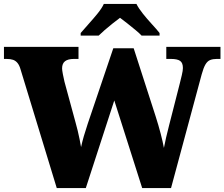

<svg xmlns="http://www.w3.org/2000/svg" viewBox="-26 -951 1135 971"><path d="M78 -600Q72 -621 62.5 -632.5Q53 -644 40 -648.5Q27 -653 7 -653H-6V-714H371V-653H348Q318 -653 303 -641.5Q288 -630 288 -605Q288 -597 292 -575.5Q296 -554 300 -538L356 -332Q362 -312 367 -290Q372 -268 376.5 -247Q381 -226 384 -207Q390 -235 398 -262.5Q406 -290 418 -326L547 -707H650L761 -363Q776 -316 786.5 -275.5Q797 -235 803 -203Q807 -225 814 -255.5Q821 -286 829.5 -318.5Q838 -351 845 -379L883 -528Q888 -548 893.5 -571Q899 -594 899 -607Q899 -633 885 -643Q871 -653 838 -653H815V-714H1089V-653H1070Q1051 -653 1037 -647.5Q1023 -642 1013 -625Q1003 -608 994 -575L839 0H693L552 -443L408 0H261ZM382 -784Q398 -803 421.5 -829Q445 -855 467 -882Q489 -909 499 -931H664Q675 -909 696.5 -882Q718 -855 742 -829Q766 -803 781 -784V-771H690Q680 -782 659.5 -799Q639 -816 617.5 -833Q596 -850 581 -861Q566 -850 544.5 -833Q523 -816 503.5 -799Q484 -782 473 -771H382Z"/></svg>

Font: Noto Serif Hebrew Black
Style: Regular
Weight: 900
Version: Version 2.003